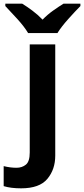

<svg xmlns="http://www.w3.org/2000/svg" viewBox="-83 -786 458 1046"><path d="M32 240Q132 240 175 188.5Q218 137 218 62V-544H79V45Q79 94 58 111Q37 128 7 128Q-27 128 -63 119V228Q-24 240 32 240ZM355 -766H263Q237 -750 206 -728Q175 -706 149 -679Q123 -706 93.5 -728Q64 -750 38 -766H-54V-753Q-27 -725 11.5 -682.5Q50 -640 70 -606H230Q251 -640 289.5 -683Q328 -726 355 -753Z"/></svg>

Font: Noto Sans UI
Style: Bold
Weight: 700
Designer: Monotype Design Team
Foundry: Monotype Imaging Inc.
Version: Version 1.901